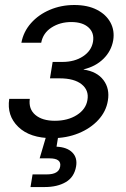

<svg xmlns="http://www.w3.org/2000/svg" viewBox="-20 -547 505 771"><path d="M189.9 7.8Q100.1 7.8 53.5 -37.4Q6.8 -82.5 17.1 -149.9H99.6Q94.2 -108.9 122.1 -85.4Q149.9 -62 200.2 -62Q252.4 -62 288.8 -85.2Q325.2 -108.4 331.1 -145.5Q337.9 -184.1 308.1 -208.3Q278.3 -232.4 219.7 -232.4H180.7L191.4 -298.3H230.5Q279.3 -298.3 313.2 -320.6Q347.2 -342.8 353.5 -379.4Q359.4 -415 335.4 -436.8Q311.5 -458.5 266.1 -458.5Q221.2 -458.5 187 -436.5Q152.8 -414.6 145.5 -375.5H65.9Q74.2 -419.9 104.5 -454.1Q134.8 -488.3 180.2 -507.6Q225.6 -526.9 278.3 -526.9Q332 -526.9 369.1 -507.8Q406.2 -488.8 423.6 -456.5Q440.9 -424.3 434.6 -385.3Q427.2 -342.3 395.5 -311Q363.8 -279.8 315.9 -268.6V-267.6Q369.6 -259.8 395.5 -225.3Q421.4 -190.9 413.1 -142.6Q406.2 -99.6 374.8 -65.4Q343.3 -31.2 295.2 -11.7Q247.1 7.8 189.9 7.8ZM102.5 204.1 110.8 153.3H168Q216.8 153.3 221.7 121.1Q227.1 88.9 178.7 88.9H139.2L172.4 -23.4H217.8L213.9 0L207 42Q249 43.9 270.3 65.2Q291.5 86.4 285.6 121.1Q278.3 164.1 244.4 184.1Q210.4 204.1 159.7 204.1Z"/></svg>

Font: Inter Display
Style: Italic
Weight: 400
Italic angle: -9.39999°
Designer: Rasmus Andersson
Foundry: rsms
Version: Version 4.000;git-a52131595